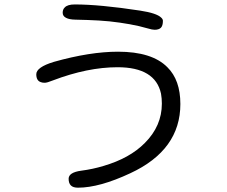

<svg xmlns="http://www.w3.org/2000/svg" viewBox="-20 -786 1040 881"><path d="M323.2 -765.6Q290 -765.6 277.3 -752Q267.6 -743.2 267.6 -727.5Q267.6 -711.9 283.2 -704.1Q297.9 -696.3 326.2 -695.8Q354.5 -695.3 381.3 -694.3Q408.2 -693.4 433.1 -691.9Q458 -690.4 482.4 -688Q506.8 -685.5 529.8 -682.1Q552.7 -678.7 575.2 -674.8Q619.1 -667 659.2 -655.3Q678.7 -649.4 689.5 -649.4Q709 -649.4 718.3 -658.7Q727.5 -668 727.5 -690.4Q727.5 -698.2 719.7 -705.1Q699.2 -725.6 623 -737.3Q437.5 -765.6 323.2 -765.6ZM353.5 -2.9Q294.9 4.9 294.9 34.2Q294.9 54.7 305.2 64.9Q315.4 75.2 337.9 75.2Q436.5 75.2 578.1 8.8Q807.6 -97.7 807.6 -308.6Q807.6 -418.9 748 -477.5Q677.7 -548.8 521.5 -548.8Q392.6 -548.8 226.6 -502Q146.5 -477.5 146.5 -445.3Q146.5 -416 167 -409.2Q173.8 -406.2 185.1 -406.2Q196.3 -406.2 222.7 -417Q381.8 -477.5 519.5 -477.5Q692.4 -477.5 718.8 -356.4Q722.7 -335 722.7 -310.5Q722.7 -208 644.5 -129.9Q575.2 -59.6 454.1 -24.4Q406.2 -9.8 353.5 -2.9Z"/></svg>

Font: FakePearl
Style: Light
Weight: 350
Version: Version 1.2